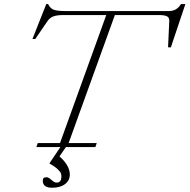

<svg xmlns="http://www.w3.org/2000/svg" viewBox="-20 -717 924 936"><path d="M157.2 0 164.1 -19.5H272.5L498 -643.6H286.6Q258.3 -643.6 240.7 -637.2Q223.1 -630.9 212.4 -615.2L151.9 -526.9H138.2L205.6 -697.3H214.4Q225.1 -675.3 242.9 -669.2Q260.7 -663.1 300.3 -663.1H804.2Q841.8 -663.1 862.3 -697.3H883.8L813 -486.3H799.3L805.2 -615.2Q805.7 -631.8 793.7 -637.7Q781.7 -643.6 754.9 -643.6H540L314.5 -19.5H451.7L444.8 0H301.3L270 45.4Q320.3 89.8 320.3 134.3Q320.3 162.6 297.1 180.4Q273.9 198.2 233.9 198.2Q188.5 198.2 188.5 164.1Q188.5 154.8 192.9 150.9Q197.3 147 207.5 147Q216.3 147 231 160.2Q245.1 173.3 255.9 173.3Q279.3 173.3 279.3 144Q279.3 134.3 276.4 127Q273.4 119.6 260 106.9Q246.6 94.2 220.7 79.6L274.4 0Z"/></svg>

Font: Elstob ExtraLight
Style: Italic
Weight: 200
Italic angle: -20°
Designer: Peter S. Baker
Version: Version 1.015